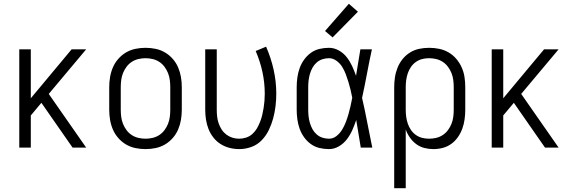

<svg xmlns="http://www.w3.org/2000/svg" viewBox="-20 -781 3040 1016"><path d="M82 0V-520H143V-261L359 -520H436L238 -284L436 0H364L199 -237L143 -170V0Z M750 8Q723 8 696.5 2.5Q670 -3 647 -16.5Q624 -30 606 -50.5Q588 -71 577.5 -95.5Q567 -120 562.5 -146.5Q558 -173 558 -200V-320Q558 -347 562.5 -373.5Q567 -400 577.5 -424.5Q588 -449 606 -469.5Q624 -490 647 -503.5Q670 -517 696.5 -522.5Q723 -528 750 -528Q777 -528 803.5 -522.5Q830 -517 853 -503.5Q876 -490 894 -469.5Q912 -449 922.5 -424.5Q933 -400 937.5 -373.5Q942 -347 942 -320V-200Q942 -173 937.5 -146.5Q933 -120 922.5 -95.5Q912 -71 894 -50.5Q876 -30 853 -16.5Q830 -3 803.5 2.5Q777 8 750 8ZM750 -47Q769 -47 788 -51.5Q807 -56 823 -66.5Q839 -77 850.5 -92.5Q862 -108 869 -125.5Q876 -143 878.5 -162Q881 -181 881 -200V-320Q881 -339 878.5 -358Q876 -377 869 -394.5Q862 -412 850.5 -427.5Q839 -443 823 -453.5Q807 -464 788 -468.5Q769 -473 750 -473Q731 -473 712 -468.5Q693 -464 677 -453.5Q661 -443 649.5 -427.5Q638 -412 631 -394.5Q624 -377 621.5 -358Q619 -339 619 -320V-200Q619 -181 621.5 -162Q624 -143 631 -125.5Q638 -108 649.5 -92.5Q661 -77 677 -66.5Q693 -56 712 -51.5Q731 -47 750 -47Z M1246 8Q1220 8 1194.5 1.5Q1169 -5 1147 -19Q1125 -33 1109 -53.5Q1093 -74 1083.5 -98Q1074 -122 1070 -148Q1066 -174 1066 -200V-520H1127V-200Q1127 -182 1129 -164Q1131 -146 1137 -128.5Q1143 -111 1153 -95.5Q1163 -80 1177.5 -69Q1192 -58 1209.5 -52.5Q1227 -47 1245 -47Q1264 -47 1282.5 -53Q1301 -59 1315.5 -72Q1330 -85 1339.5 -101.5Q1349 -118 1356 -135.5Q1363 -153 1367.5 -172Q1372 -191 1375 -209.5Q1378 -228 1379.5 -247Q1381 -266 1381 -285Q1381 -344 1368.5 -401Q1356 -458 1333 -511L1388 -534Q1414 -475 1428 -412Q1442 -349 1442 -285Q1442 -252 1438 -219Q1434 -186 1425.5 -154.5Q1417 -123 1402.5 -93Q1388 -63 1365 -39Q1342 -15 1310.5 -3.5Q1279 8 1246 8Z M1721 8Q1695 8 1670 2Q1645 -4 1624.5 -19Q1604 -34 1589 -55Q1574 -76 1565.5 -100Q1557 -124 1553.5 -149.5Q1550 -175 1550 -200V-320Q1550 -345 1553.5 -370.5Q1557 -396 1565.5 -420Q1574 -444 1589 -465Q1604 -486 1624.5 -501Q1645 -516 1670 -522Q1695 -528 1721 -528Q1748 -528 1773 -514Q1798 -500 1815 -478Q1832 -456 1843.5 -431Q1855 -406 1864 -380Q1870 -415 1875.5 -450Q1881 -485 1887 -520H1948Q1934 -456 1922 -391.5Q1910 -327 1896 -263Q1911 -198 1923.5 -132Q1936 -66 1950 0H1889Q1883 -37 1877 -73.5Q1871 -110 1865 -146Q1856 -119 1844.5 -93Q1833 -67 1816 -44.5Q1799 -22 1774 -7Q1749 8 1721 8ZM1721 -47Q1743 -47 1761 -61.5Q1779 -76 1790.5 -95Q1802 -114 1810 -135Q1818 -156 1824 -177Q1830 -198 1835 -220Q1840 -242 1844 -264Q1840 -285 1835 -306Q1830 -327 1823.5 -348Q1817 -369 1809.5 -389Q1802 -409 1790.5 -427.5Q1779 -446 1760.5 -459.5Q1742 -473 1721 -473Q1703 -473 1686 -467.5Q1669 -462 1655.5 -450Q1642 -438 1633.5 -422.5Q1625 -407 1620 -390Q1615 -373 1613 -355.5Q1611 -338 1611 -320V-200Q1611 -182 1613 -164.5Q1615 -147 1620 -130Q1625 -113 1633.5 -97.5Q1642 -82 1655.5 -70Q1669 -58 1686 -52.5Q1703 -47 1721 -47ZM1740 -583 1700 -617 1826 -761 1874 -719Z M2066 215V-320Q2066 -346 2070 -372.5Q2074 -399 2084 -423.5Q2094 -448 2110.5 -468.5Q2127 -489 2149.5 -503Q2172 -517 2198 -522.5Q2224 -528 2251 -528Q2278 -528 2304.5 -522.5Q2331 -517 2354 -503.5Q2377 -490 2394.5 -469.5Q2412 -449 2423 -424.5Q2434 -400 2438 -373.5Q2442 -347 2442 -320V-200Q2442 -175 2438.5 -149.5Q2435 -124 2426.5 -100.5Q2418 -77 2403.5 -56Q2389 -35 2368.5 -20Q2348 -5 2323.5 1.5Q2299 8 2273 8Q2249 8 2225.5 2Q2202 -4 2182.5 -18.5Q2163 -33 2149 -53Q2135 -73 2127 -96V215ZM2251 -47Q2270 -47 2288.5 -51.5Q2307 -56 2323 -66.5Q2339 -77 2350.5 -92.5Q2362 -108 2369 -125.5Q2376 -143 2378.5 -162Q2381 -181 2381 -200V-320Q2381 -339 2378.5 -358Q2376 -377 2369 -394.5Q2362 -412 2350.5 -427.5Q2339 -443 2323 -453.5Q2307 -464 2288.5 -468.5Q2270 -473 2251 -473Q2232 -473 2214 -468.5Q2196 -464 2180.5 -453Q2165 -442 2154.5 -426.5Q2144 -411 2138 -393.5Q2132 -376 2129.5 -357.5Q2127 -339 2127 -320V-200Q2127 -181 2129.5 -162.5Q2132 -144 2138 -126.5Q2144 -109 2154.5 -93.5Q2165 -78 2180.5 -67Q2196 -56 2214 -51.5Q2232 -47 2251 -47Z M2582 0V-520H2643V-261L2859 -520H2936L2738 -284L2936 0H2864L2699 -237L2643 -170V0Z"/></svg>

Font: Iosevka SS04 Light
Style: Regular
Weight: 300
Monospace: yes
Designer: Belleve Invis
Foundry: Belleve Invis
Version: Version 19.0.0; ttfautohint (v1.8.4)